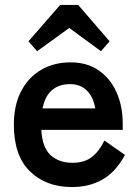

<svg xmlns="http://www.w3.org/2000/svg" viewBox="-20 -745 561 776"><path d="M271 11Q166 11 101 -52.5Q36 -116 36 -241Q36 -319 65 -375.5Q94 -432 146 -462.5Q198 -493 265 -493Q332 -493 379 -460.5Q426 -428 451 -372Q476 -316 476 -246V-220H147Q151 -148 185 -117.5Q219 -87 273 -87Q320 -87 350 -109.5Q380 -132 402 -177L485 -119Q448 -50 394.5 -19.5Q341 11 271 11ZM152 -307H365Q357 -354 330.5 -379.5Q304 -405 263 -405Q219 -405 190.5 -381Q162 -357 152 -307ZM223 -725H296L423 -578L388 -538L260 -632L130 -538L95 -578Z"/></svg>

Font: Zen Kaku Gothic Antique
Style: Bold
Weight: 700
Designer: Yoshimichi Ohira
Foundry: Positype
Version: Version 1.001